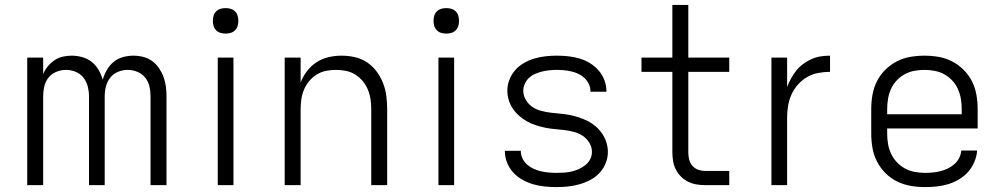

<svg xmlns="http://www.w3.org/2000/svg" viewBox="-20 -755 4090 783"><path d="M91 0V-520H156V-453Q163 -470 175 -484.5Q187 -499 202.5 -509.5Q218 -520 236 -524Q254 -528 273 -528Q294 -528 315.5 -522Q337 -516 354 -502.5Q371 -489 382 -470Q393 -451 399 -430Q405 -451 416 -470Q427 -489 443.5 -502.5Q460 -516 481 -522Q502 -528 524 -528Q544 -528 564 -523Q584 -518 600.5 -506Q617 -494 628.5 -477Q640 -460 647 -441Q654 -422 656.5 -402Q659 -382 659 -362V0H594V-362Q594 -382 589.5 -402Q585 -422 572.5 -438Q560 -454 540.5 -462Q521 -470 501 -470Q480 -470 461 -462Q442 -454 429.5 -438Q417 -422 412 -402Q407 -382 407 -362V0H343V-362Q343 -382 338 -402Q333 -422 320.5 -438Q308 -454 289 -462Q270 -470 249 -470Q229 -470 209.5 -462Q190 -454 177.5 -438Q165 -422 160.5 -402Q156 -382 156 -362V0Z M868 0V-520H932V0ZM900 -618Q889 -618 879 -621Q869 -624 861.5 -631.5Q854 -639 851 -649Q848 -659 848 -670Q848 -681 851 -691Q854 -701 861.5 -708.5Q869 -716 879 -719Q889 -722 900 -722Q911 -722 921 -719Q931 -716 938.5 -708.5Q946 -701 949 -691Q952 -681 952 -670Q952 -659 949 -649Q946 -639 938.5 -631.5Q931 -624 921 -621Q911 -618 900 -618Z M1141 0V-520H1206V-419Q1216 -444 1232.5 -465.5Q1249 -487 1271.5 -501.5Q1294 -516 1320.5 -522Q1347 -528 1373 -528Q1400 -528 1427 -522Q1454 -516 1476.5 -501Q1499 -486 1515.5 -464Q1532 -442 1542 -416.5Q1552 -391 1555.5 -364Q1559 -337 1559 -310V0H1494V-310Q1494 -330 1491 -350.5Q1488 -371 1480 -390Q1472 -409 1459 -424.5Q1446 -440 1428.5 -451Q1411 -462 1390.5 -466Q1370 -470 1350 -470Q1330 -470 1309.5 -466Q1289 -462 1271.5 -451Q1254 -440 1241 -424.5Q1228 -409 1220 -390Q1212 -371 1209 -350.5Q1206 -330 1206 -310V0Z M1768 0V-520H1832V0ZM1800 -618Q1789 -618 1779 -621Q1769 -624 1761.5 -631.5Q1754 -639 1751 -649Q1748 -659 1748 -670Q1748 -681 1751 -691Q1754 -701 1761.5 -708.5Q1769 -716 1779 -719Q1789 -722 1800 -722Q1811 -722 1821 -719Q1831 -716 1838.5 -708.5Q1846 -701 1849 -691Q1852 -681 1852 -670Q1852 -659 1849 -649Q1846 -639 1838.5 -631.5Q1831 -624 1821 -621Q1811 -618 1800 -618Z M2249 8Q2225 8 2201 5.5Q2177 3 2154.5 -3.5Q2132 -10 2110.5 -22Q2089 -34 2073 -51.5Q2057 -69 2048 -91.5Q2039 -114 2039 -138V-140H2104V-139Q2104 -123 2111 -108.5Q2118 -94 2130 -83.5Q2142 -73 2156.5 -66.5Q2171 -60 2186 -56.5Q2201 -53 2217 -51.5Q2233 -50 2249 -50Q2264 -50 2280 -51Q2296 -52 2311 -55.5Q2326 -59 2340.5 -65.5Q2355 -72 2367.5 -82Q2380 -92 2387 -106Q2394 -120 2394 -136Q2394 -155 2383.5 -172.5Q2373 -190 2356.5 -201Q2340 -212 2321 -217Q2302 -222 2282.5 -224.5Q2263 -227 2243.5 -228.5Q2224 -230 2204.5 -234Q2185 -238 2166 -244Q2147 -250 2130 -259.5Q2113 -269 2098 -282Q2083 -295 2072 -311Q2061 -327 2055 -346Q2049 -365 2049 -385Q2049 -408 2057.5 -430Q2066 -452 2081.5 -469.5Q2097 -487 2117.5 -498.5Q2138 -510 2160 -516.5Q2182 -523 2205 -525.5Q2228 -528 2251 -528Q2274 -528 2297.5 -525.5Q2321 -523 2343 -516.5Q2365 -510 2385 -498Q2405 -486 2420.5 -468.5Q2436 -451 2444.5 -429Q2453 -407 2453 -384V-381H2388V-383Q2388 -398 2381.5 -412Q2375 -426 2364 -436.5Q2353 -447 2339.5 -453.5Q2326 -460 2311 -463.5Q2296 -467 2281 -468.5Q2266 -470 2251 -470Q2236 -470 2221 -468.5Q2206 -467 2191.5 -463.5Q2177 -460 2163 -454Q2149 -448 2138 -438Q2127 -428 2120.5 -414Q2114 -400 2114 -385Q2114 -365 2124.5 -347.5Q2135 -330 2151 -319Q2167 -308 2186.5 -303Q2206 -298 2225.5 -295.5Q2245 -293 2264.5 -291.5Q2284 -290 2303.5 -286Q2323 -282 2341.5 -276Q2360 -270 2377.5 -261Q2395 -252 2410 -239Q2425 -226 2436 -209.5Q2447 -193 2453 -174Q2459 -155 2459 -135Q2459 -112 2450 -89.5Q2441 -67 2424.5 -49.5Q2408 -32 2387 -21Q2366 -10 2343 -3.5Q2320 3 2296.5 5.5Q2273 8 2249 8Z M2856 0Q2838 0 2820 -3Q2802 -6 2786 -14Q2770 -22 2757 -35Q2744 -48 2736 -64Q2728 -80 2725 -98Q2722 -116 2722 -134V-462H2596V-520H2722V-735H2787V-520H2954V-462H2787V-134Q2787 -119 2790.5 -104.5Q2794 -90 2803.5 -79Q2813 -68 2827 -63Q2841 -58 2856 -58H2954V0Z M3126 0V-520H3190V-400Q3197 -419 3206.5 -436Q3216 -453 3228 -468Q3240 -483 3256 -494.5Q3272 -506 3289.5 -514Q3307 -522 3326.5 -525Q3346 -528 3365 -528V-462Q3341 -462 3317 -457.5Q3293 -453 3272 -441Q3251 -429 3234.5 -410.5Q3218 -392 3208 -370Q3198 -348 3194 -324Q3190 -300 3190 -276V0Z M3752 8Q3723 8 3694 3Q3665 -2 3638.5 -15Q3612 -28 3591 -49Q3570 -70 3556.5 -96.5Q3543 -123 3538 -152Q3533 -181 3533 -210V-310Q3533 -339 3538 -368Q3543 -397 3556 -423Q3569 -449 3590 -470Q3611 -491 3637 -504.5Q3663 -518 3692 -523Q3721 -528 3750 -528Q3779 -528 3808 -523Q3837 -518 3863 -504.5Q3889 -491 3910 -470Q3931 -449 3944 -423Q3957 -397 3962 -368Q3967 -339 3967 -310V-231H3598V-210Q3598 -189 3601.5 -168Q3605 -147 3614 -128Q3623 -109 3637.5 -93.5Q3652 -78 3670.5 -68Q3689 -58 3710 -54Q3731 -50 3752 -50Q3768 -50 3784 -51.5Q3800 -53 3815.5 -57Q3831 -61 3845.5 -68Q3860 -75 3872 -85.5Q3884 -96 3891.5 -110.5Q3899 -125 3900 -141H3965Q3963 -117 3953.5 -94.5Q3944 -72 3928 -54Q3912 -36 3891 -23.5Q3870 -11 3847 -4Q3824 3 3800 5.5Q3776 8 3752 8ZM3902 -289V-310Q3902 -331 3898.5 -352Q3895 -373 3886.5 -392Q3878 -411 3863.5 -426.5Q3849 -442 3831 -452Q3813 -462 3792 -466Q3771 -470 3750 -470Q3729 -470 3708 -466Q3687 -462 3669 -452Q3651 -442 3636.5 -426.5Q3622 -411 3613.5 -392Q3605 -373 3601.5 -352Q3598 -331 3598 -310V-289Z"/></svg>

Font: Iosevka Aile Light
Style: Regular
Weight: 300
Designer: Belleve Invis
Foundry: Belleve Invis
Version: Version 27.3.5; ttfautohint (v1.8.4)